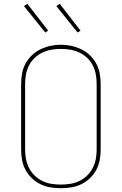

<svg xmlns="http://www.w3.org/2000/svg" viewBox="-20 -981 640 1009"><path d="M300 8Q272 8 244.5 3.5Q217 -1 192.5 -13Q168 -25 147.5 -44.5Q127 -64 114 -88.5Q101 -113 96 -140Q91 -167 91 -195V-540Q91 -568 96 -595Q101 -622 114 -646.5Q127 -671 147.5 -690.5Q168 -710 193 -722Q218 -734 245 -740Q272 -746 300 -746Q328 -746 355 -740Q382 -734 407 -722Q432 -710 452.5 -690.5Q473 -671 486 -646.5Q499 -622 504 -595Q509 -568 509 -540V-195Q509 -167 504 -140Q499 -113 486 -88.5Q473 -64 452.5 -44.5Q432 -25 407.5 -13Q383 -1 355.5 3.5Q328 8 300 8ZM300 -11Q325 -11 350 -15Q375 -19 397.5 -30Q420 -41 438 -58.5Q456 -76 467.5 -98.5Q479 -121 483.5 -145.5Q488 -170 488 -195V-540Q488 -565 483.5 -590Q479 -615 467.5 -637.5Q456 -660 437.5 -677.5Q419 -695 396 -705.5Q373 -716 348 -720Q323 -724 298 -724Q273 -724 248.5 -719.5Q224 -715 201.5 -704Q179 -693 161 -675.5Q143 -658 132 -636Q121 -614 116.5 -589.5Q112 -565 112 -540V-195Q112 -170 116.5 -145.5Q121 -121 132.5 -98.5Q144 -76 162 -58.5Q180 -41 202.5 -30Q225 -19 250 -15Q275 -11 300 -11ZM388 -810 276 -949 294 -961 403 -820ZM218 -810 106 -949 124 -961 233 -820Z"/></svg>

Font: Zed Sans Thin Extended
Style: Regular
Weight: 100
Width: 7
Designer: Belleve Invis
Foundry: Belleve Invis
Version: Version 1.0.0; ttfautohint (v1.8.4)